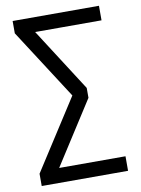

<svg xmlns="http://www.w3.org/2000/svg" viewBox="-96 -769 743 1014"><g transform="rotate(-10 275.5 -262.5)"><path d="M44 180V114L298 -281V-245L44 -639V-705H507V-627H134L135 -652L368 -289V-236L134 129L133 102H507V180Z"/></g></svg>

Font: Nunito Sans 10pt SemiCondensed Medium
Style: Regular
Weight: 500
Width: 4
Designer: Vernon Adams
Foundry: Vernon Adams
Version: Version 3.101;gftools[0.9.27]